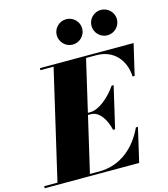

<svg xmlns="http://www.w3.org/2000/svg" viewBox="-192 -1119 1073 1228"><g transform="rotate(-15 345.0 -504.5)"><path d="M507.5 -925.5C507.5 -879 545.5 -841 591.5 -841C638 -841 676 -879 676 -925.5C676 -971.5 638 -1009 591.5 -1009C545.5 -1009 507.5 -971.5 507.5 -925.5ZM277.5 -925.5C277.5 -879 315.5 -841 361.5 -841C408 -841 446 -879 446 -925.5C446 -971.5 408 -1009 361.5 -1009C315.5 -1009 277.5 -971.5 277.5 -925.5ZM358 -381C415 -381 454 -315 469 -248H482.5L546.5 -523H533C488 -456 415 -394.5 358 -394.5H341.5L421 -736.5H489C606 -736.5 673 -652 678 -545H691.5L739.5 -750H119V-736.5H206L38 -13.5H-50V0H575.5L627.5 -225H614C555 -98 452 -13.5 315 -13.5H253L338.5 -381Z"/></g></svg>

Font: Bodoni* 16pt Fatface
Style: Italic
Weight: 900
Italic angle: -13°
Version: Version 2.3